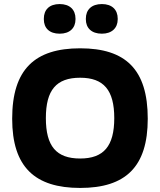

<svg xmlns="http://www.w3.org/2000/svg" viewBox="-20 -917 788 946"><path d="M375 9C152 9 40 -94 40 -332C40 -576 152 -679 375 -679C599 -679 708 -575 708 -332C708 -95 599 9 375 9ZM196 -822C196 -779 223 -751 274 -751C324 -751 352 -779 352 -822V-825C352 -869 324 -897 274 -897C223 -897 196 -869 196 -825ZM206 -335C206 -197 257 -136 375 -136C491 -136 543 -197 543 -335C543 -473 491 -534 375 -534C257 -534 206 -473 206 -335ZM403 -822C403 -779 431 -751 482 -751C531 -751 560 -779 560 -822V-825C560 -869 532 -897 482 -897C431 -897 403 -869 403 -825Z"/></svg>

Font: LT Wave Alt Black
Style: Regular
Weight: 900
Designer: Daniel Lyons
Version: Version 2.5 (Glyphs App)